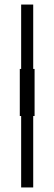

<svg xmlns="http://www.w3.org/2000/svg" viewBox="-20 -680 239 844"><path d="M67 -377H132V-170H67ZM73 144V-660H126V144Z"/></svg>

Font: Bricolage Grotesque Condensed ExtraLight
Style: Regular
Weight: 250
Width: 3
Designer: Mathieu Triay
Foundry: Atelier Triay
Version: Version 1.000;gftools[0.9.30]